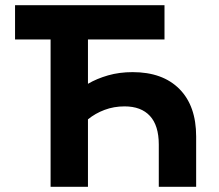

<svg xmlns="http://www.w3.org/2000/svg" viewBox="-20 -720 844 740"><path d="M614 -700V-568H319V-397Q353 -417 396.5 -429.5Q440 -442 491 -442Q607 -442 671.5 -377Q736 -312 736 -194V0H592V-163Q592 -236 558 -273Q524 -310 460 -310Q419 -310 383 -296.5Q347 -283 319 -260V0H175V-568H38V-700Z"/></svg>

Font: NT Somic Bold
Style: Regular
Weight: 700
Designer: Ravid Balaliev — lead type designer, mastering
Michael Voronin — secret advisor, marketing
Ivan Kovalenko — best boy
Foundry: NT Type
Version: Version 0.7